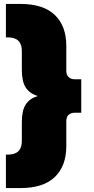

<svg xmlns="http://www.w3.org/2000/svg" viewBox="-20 -762 478 976"><path d="M10 194V24H20Q91 24 91 -45V-140Q91 -200 110.5 -230.5Q130 -261 172 -274Q130 -287 110.5 -317.5Q91 -348 91 -408V-503Q91 -572 20 -572H10V-742H84Q200 -742 258.5 -686Q317 -630 317 -529V-403Q317 -381 329 -370Q341 -359 360 -359H393V-189H360Q341 -189 329 -178.5Q317 -168 317 -145V-19Q317 82 258.5 138Q200 194 84 194Z"/></svg>

Font: Montserrat Black
Style: Regular
Weight: 900
Designer: Julieta Ulanovsky
Foundry: Julieta Ulanovsky
Version: Version 9.000; ttfautohint (v1.8.4.7-5d5b)